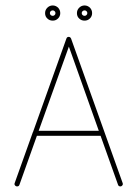

<svg xmlns="http://www.w3.org/2000/svg" viewBox="-20 -666 491 686"><path d="M168.5 -646.5C160.6 -646.5 154.3 -643.6 148.9 -638.2C143.6 -632.8 141.1 -626.5 141.1 -619.1C141.1 -611.3 143.6 -605 148.9 -600.1C154.3 -594.7 160.6 -592.3 168.5 -592.3C175.8 -592.3 182.1 -594.7 187.5 -600.1C192.4 -605 195.3 -611.3 195.3 -619.1C195.3 -627 192.4 -633.3 187.5 -638.7C182.1 -643.6 175.8 -646.5 168.5 -646.5ZM282.2 -646.5C274.4 -646.5 268.1 -643.6 262.7 -638.2C257.3 -632.8 254.9 -626.5 254.9 -619.1C254.9 -611.3 257.3 -605 262.7 -600.1C268.1 -594.7 274.4 -592.3 282.2 -592.3C289.6 -592.3 295.9 -594.7 301.3 -600.1C306.2 -605 309.1 -611.3 309.1 -619.1C309.1 -627 306.2 -633.3 301.3 -638.7C295.9 -643.6 289.6 -646.5 282.2 -646.5ZM168.5 -628.9C171.4 -628.9 173.3 -627.9 175.3 -626C177.2 -624 178.2 -622.1 178.2 -619.1C178.2 -616.2 177.2 -614.3 175.3 -612.3C173.3 -610.4 171.4 -609.4 168.5 -609.4C165.5 -609.4 163.1 -610.4 161.1 -612.3C159.2 -614.3 158.2 -616.2 158.2 -619.1C158.2 -622.1 159.2 -624 161.1 -626C163.1 -627.9 165.5 -628.9 168.5 -628.9ZM282.2 -628.9C285.2 -628.9 287.1 -627.9 289.1 -626C291 -624 292 -622.1 292 -619.1C292 -616.2 291 -614.3 289.1 -612.3C287.1 -610.4 285.2 -609.4 282.2 -609.4C279.3 -609.4 276.9 -610.4 274.9 -612.3C272.9 -614.3 272 -616.2 272 -619.1C272 -622.1 272.9 -624 274.9 -626C276.9 -627.9 279.3 -628.9 282.2 -628.9ZM225.6 -534.2H225.1C221.2 -534.2 218.8 -532.2 217.3 -528.3L98.1 -194.8C97.2 -192.9 96.2 -191.4 96.2 -190.4L32.2 -11.2C32.2 -10.7 31.7 -9.8 31.7 -8.3C31.7 -6.3 32.7 -4.4 34.7 -2.4C36.6 -0.5 38.6 0 41 0C44.9 0 47.9 -1.5 49.3 -5.4L111.8 -180.7H339.4L401.9 -5.4C403.3 -1.5 406.2 0 410.2 0C412.1 0 414.1 -0.5 416 -2.4C418 -4.4 418.9 -6.3 418.9 -8.3C418.9 -9.8 418.5 -10.7 418.5 -11.2L354 -191.9C354 -192.4 353.5 -192.9 353.5 -193.4L233.9 -528.3C231.9 -532.2 229.5 -534.2 225.6 -534.2ZM226.1 -499.5 333 -198.7H118.2Z"/></svg>

Font: Mill
Style: Thin
Weight: 100
Version: Version 001.000